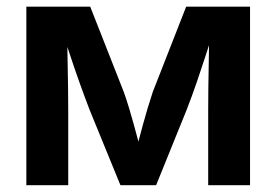

<svg xmlns="http://www.w3.org/2000/svg" viewBox="-20 -542 809 562"><path d="M57.1 0V-522.5H244.1L342.3 -272.9Q350.6 -249.5 357.9 -225.3Q365.2 -201.2 371.8 -177Q378.4 -152.8 384.5 -130.1Q390.6 -107.4 396 -86.9H374Q379.9 -106.9 385.7 -129.6Q391.6 -152.3 398.2 -176.5Q404.8 -200.7 412.1 -225.1Q419.4 -249.5 427.2 -272.9L524.9 -522.5H711.9V0H589.4V-220.2Q589.4 -252.9 589.8 -283.9Q590.3 -314.9 590.8 -344.7Q591.3 -374.5 591.8 -404.1Q592.3 -433.6 592.8 -463.9H609.4Q596.2 -423.8 583.3 -383.5Q570.3 -343.3 556.4 -302.7Q542.5 -262.2 526.4 -220.7L437 0H332.5L242.2 -220.7Q226.1 -262.7 211.7 -303.2Q197.3 -343.8 184.1 -383.8Q170.9 -423.8 157.7 -463.9H176.3Q176.8 -434.6 177.2 -405Q177.7 -375.5 178.2 -345.5Q178.7 -315.4 179.2 -284.4Q179.7 -253.4 179.7 -220.2V0Z"/></svg>

Font: Inter 28pt SemiBold
Style: Regular
Weight: 600
Designer: Rasmus Andersson
Foundry: rsms
Version: Version 4.001;git-66647c0bb